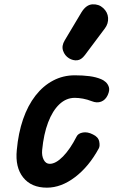

<svg xmlns="http://www.w3.org/2000/svg" viewBox="-20 -857 524 886"><path d="M196.5 9Q124.5 9 87 -38Q49.5 -85 57.5 -164.5Q64.5 -243 86.5 -306.8Q108.5 -370.5 143.8 -415.8Q179 -461 225 -485.2Q271 -509.5 325 -509.5Q362.5 -509.5 393 -505.5Q423.5 -501.5 447 -491.5Q456.5 -488 467.2 -478.8Q478 -469.5 482.5 -454.8Q487 -440 477 -418Q466.5 -395.5 446.8 -388Q427 -380.5 403.5 -390Q383 -398 362.8 -401.8Q342.5 -405.5 325 -405.5Q285.5 -405.5 254 -375.8Q222.5 -346 202 -292Q181.5 -238 174.5 -164.5Q172 -138 181.8 -119.5Q191.5 -101 209.5 -101Q237.5 -101 270.8 -135Q304 -169 333.5 -227Q340.5 -241.5 362.2 -245.5Q384 -249.5 409 -236.5Q433.5 -225 437.8 -204.2Q442 -183.5 436 -172.5Q390.5 -88.5 326.5 -39.8Q262.5 9 196.5 9ZM298.5 -588Q278.5 -600.5 271 -623Q263.5 -645.5 278.5 -670.5L355.5 -799.5Q377.5 -835.5 406.8 -837Q436 -838.5 456 -820Q477 -801 478.8 -774.5Q480.5 -748 464 -726L371.5 -602.5Q355 -580.5 336 -578.8Q317 -577 298.5 -588Z"/></svg>

Font: Edu AU VIC WA NT Pre SemiBold
Style: Regular
Weight: 600
Designer: Tina and Corey Anderson, Eben Sorkin, Mirko Velimirovic
Foundry: Google for Education
Version: Version 1.001